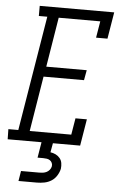

<svg xmlns="http://www.w3.org/2000/svg" viewBox="-84 -778 647 1040"><g transform="rotate(5 239.0 -257.5)"><path d="M-21 0 -22 -55H32L135 -680H89V-735H494L470 -590H408L423 -680H197L153 -410H373L363 -355H143L94 -55H320L335 -145H397L373 0ZM57 220 66 165H166Q176 165 186 163.5Q196 162 205 157.5Q214 153 221 144.5Q228 136 230 126Q232 116 228 107Q224 98 216.5 93Q209 88 199.5 86.5Q190 85 180 85H149L163 0H225L216 50Q231 52 244.5 58.5Q258 65 267.5 76.5Q277 88 279.5 103Q282 118 280 134Q276 153 264.5 171.5Q253 190 235.5 201Q218 212 197.5 216Q177 220 157 220Z"/></g></svg>

Font: Iosevka Curly Slab Light
Style: Italic
Weight: 300
Italic angle: -9°
Monospace: yes
Designer: Belleve Invis
Foundry: Belleve Invis
Version: Version 22.1.2; ttfautohint (v1.8.4)